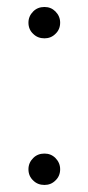

<svg xmlns="http://www.w3.org/2000/svg" viewBox="-20 -520 253 550"><path d="M107.4 -410.2Q87.9 -410.2 75.2 -422.9Q61.5 -435.5 61.5 -455.1Q61.5 -473.6 75.2 -487.3Q87.9 -500 107.4 -500Q126 -500 138.7 -487.3Q152.3 -473.6 152.3 -455.1Q152.3 -435.5 138.7 -422.9Q126 -410.2 107.4 -410.2ZM107.4 9.8Q87.9 9.8 75.2 -2.9Q61.5 -15.6 61.5 -35.2Q61.5 -53.7 75.2 -67.4Q87.9 -80.1 107.4 -80.1Q126 -80.1 138.7 -67.4Q152.3 -53.7 152.3 -35.2Q152.3 -15.6 138.7 -2.9Q126 9.8 107.4 9.8Z"/></svg>

Font: LeFont
Style: ExtraLight
Weight: 200
Designer: Leryon MEDIA
Version: Version 1.0